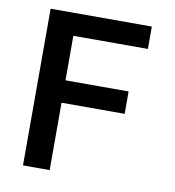

<svg xmlns="http://www.w3.org/2000/svg" viewBox="-76 -726 724 794"><g transform="rotate(10 286.0 -329.0)"><path d="M73 -658H498V-564H185V-377H450V-283H185V0H73Z"/></g></svg>

Font: Codetta
Style: Bold
Weight: 700
Designer: Ulrich Proeller
Foundry: PROSA GmbH
Version: Version 2.00;September 29, 2018;FontCreator 11.5.0.2427 64-b